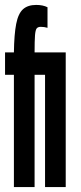

<svg xmlns="http://www.w3.org/2000/svg" viewBox="-20 -760 328 780"><path d="M36.5 0H120.5V-456H163V0H247V-547H120.5Q120.5 -594.5 122.2 -616.5Q124 -638.5 129.2 -644.8Q134.5 -651 145.5 -651Q160 -651 173 -647V-730.5Q154.5 -740 127 -740Q93 -740 73.5 -722.5Q54 -705 45.8 -663Q37.5 -621 36.5 -547H0.5V-456H36.5Z"/></svg>

Font: League Gothic SemiCondensed
Style: Regular
Weight: 400
Width: 4
Designer: The League of Moveable Type
Version: Version 1.600; ttfautohint (v1.8.3)